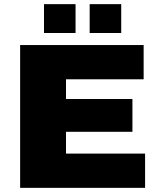

<svg xmlns="http://www.w3.org/2000/svg" viewBox="-20 -905 762 925"><path d="M192 -746H344V-885H192ZM412 -746H564V-885H412ZM77 0H679V-165H298V-270H618V-428H298V-523H672V-688H77Z"/></svg>

Font: Archivo Black
Style: Regular
Weight: 900
Designer: Hector Gatti
Foundry: Omnibus-Type
Version: Version 2.001